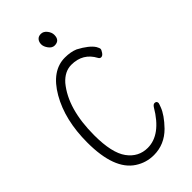

<svg xmlns="http://www.w3.org/2000/svg" viewBox="-276 -967 1053 1053"><g transform="rotate(-45 250.0 -440.5)"><path d="M246 14Q187 14 138 -18Q36 -84 36 -293Q36 -468 106 -589Q176 -710 279 -710Q323 -710 356 -696Q420 -662 442 -628Q451 -612 451 -605Q451 -598 441.5 -584Q432 -570 421 -570Q411 -570 406 -580Q365 -657 276 -657Q224 -657 182 -610Q91 -500 91 -295Q91 -158 135 -98Q179 -38 250 -38Q352 -38 431 -172Q440 -186 450 -186Q466 -186 466 -170Q466 -167 458 -146Q442 -102 389 -47Q328 14 246 14ZM286 -796Q267 -796 252.5 -815.5Q238 -835 238 -853Q238 -871 248 -883Q258 -895 277 -895Q297 -895 311.5 -876.5Q326 -858 326 -839Q326 -796 286 -796Z"/></g></svg>

Font: LXGW WenKai Mono TC Light
Style: Regular
Weight: 300
Designer: LXGW / Fontworks Inc.
Foundry: LXGW / Fontworks Inc.
Version: Version 1.330